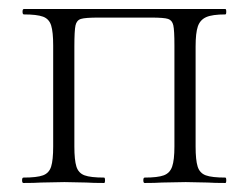

<svg xmlns="http://www.w3.org/2000/svg" viewBox="-20 -406 551 426"><path d="M480 0Q455 0 441 -1L392 -2L339 -1Q325 0 301 0Q298 0 298 -6Q298 -12 301 -12Q330 -12 343.5 -17Q357 -22 362 -36.5Q367 -51 367 -81V-305Q367 -339 364.5 -350Q362 -361 353 -364Q344 -367 315 -367H199Q169 -367 159.5 -364Q150 -361 147.5 -349.5Q145 -338 145 -303V-81Q145 -51 149.5 -36.5Q154 -22 167.5 -17Q181 -12 211 -12Q213 -12 213 -6Q213 0 211 0Q186 0 172 -1L123 -2L71 -1Q57 0 32 0Q29 0 29 -6Q29 -12 32 -12Q62 -12 75.5 -17Q89 -22 93.5 -36.5Q98 -51 98 -81V-305Q98 -335 93.5 -349.5Q89 -364 75.5 -369Q62 -374 33 -374Q30 -374 30 -380Q30 -386 33 -386H480Q482 -386 482 -380Q482 -374 480 -374Q451 -374 437.5 -368Q424 -362 419 -347.5Q414 -333 414 -303V-81Q414 -51 418.5 -36.5Q423 -22 436.5 -17Q450 -12 480 -12Q482 -12 482 -6Q482 0 480 0Z"/></svg>

Font: Cormorant Garamond Light
Style: Regular
Weight: 300
Designer: Christian Thalmann (Catharsis Fonts)
Version: Version 3.000